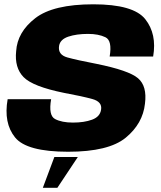

<svg xmlns="http://www.w3.org/2000/svg" viewBox="-20 -701 750 892"><path d="M179 171.5H246.5L341.5 28.5H232.5ZM296.5 4Q484.5 4 564 -61.2Q643.5 -126.5 653.5 -219.5Q664 -301 621.2 -337.5Q578.5 -374 427.5 -404.5Q339 -421.5 293.5 -434Q248 -446.5 254.5 -488Q259.5 -518 297.5 -530.8Q335.5 -543.5 389 -543.5Q437.5 -543.5 469.8 -528Q502 -512.5 489.5 -438.5H691.5Q709.5 -543 654.8 -612Q600 -681 413.5 -681Q227 -681 143.8 -616.5Q60.5 -552 55 -463Q47 -386.5 89.5 -342.8Q132 -299 277.5 -269.5Q361.5 -254 408.8 -241Q456 -228 449.5 -191Q444.5 -158.5 407.8 -145Q371 -131.5 319 -131.5Q267 -131.5 235.8 -148Q204.5 -164.5 217.5 -240H15.5Q-4 -129.5 49.8 -62.8Q103.5 4 296.5 4Z"/></svg>

Font: Anybody UltraCondensed Thin ExtraBold
Style: Italic
Weight: 800
Italic angle: -10°
Version: Version 1.111